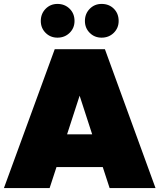

<svg xmlns="http://www.w3.org/2000/svg" viewBox="-20 -959 813 979"><path d="M539 0 504 -107H268L233 0H0L259 -708H515L773 0ZM273 -767Q237 -767 212.5 -791.5Q188 -816 188 -852Q188 -889 212.5 -914Q237 -939 273 -939Q310 -939 335 -914.5Q360 -890 360 -852Q360 -816 335 -791.5Q310 -767 273 -767ZM498 -767Q462 -767 437.5 -791.5Q413 -816 413 -852Q413 -889 437.5 -914Q462 -939 498 -939Q536 -939 560.5 -914.5Q585 -890 585 -852Q585 -816 560 -791.5Q535 -767 498 -767ZM450 -274 386 -471 322 -274Z"/></svg>

Font: Poppins Black
Style: Regular
Weight: 900
Designer: Ninad Kale (Devanagari), Jonny Pinhorn (Latin)
Foundry: Indian Type Foundry
Version: Version 3.200;PS 1.000;hotconv 16.6.54;makeotf.lib2.5.65590